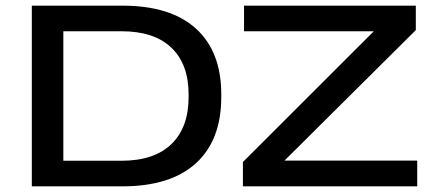

<svg xmlns="http://www.w3.org/2000/svg" viewBox="-20 -659 1548 679"><path d="M175 0V-90.5H409Q525.5 -90.5 586.2 -149.5Q647 -208.5 647 -315.5V-325Q647 -432 586.2 -490.2Q525.5 -548.5 409 -548.5H172V-639H412.5Q583.5 -639 673 -557.8Q762.5 -476.5 762.5 -325.5V-315.5Q762.5 -163.5 673 -81.8Q583.5 0 412.5 0ZM92.5 0V-639H204V0ZM1455.5 -91V0H839V-86L1302 -548.5H843V-639H1450.5V-552.5L986 -91Z"/></svg>

Font: Anek Latin Expanded Medium
Style: Regular
Weight: 500
Width: 7
Designer: Yesha Goshar
Foundry: Ek Type
Version: Version 1.003